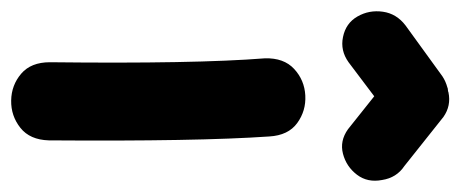

<svg xmlns="http://www.w3.org/2000/svg" viewBox="-294 -558 825 344"><g transform="rotate(90 118.0 -385.5)"><path d="M197 -61Q199 -326 190 -456Q188 -490 166 -506Q144 -522 116.5 -520.5Q89 -519 69 -500.5Q49 -482 50 -448Q60 -322 57 -63Q57 -29 77.5 -11.5Q98 6 125.5 6.5Q153 7 174.5 -10Q196 -27 197 -61ZM12 -588Q36 -583 57 -598L118 -644L177 -597Q198 -582 221 -588Q244 -594 258.5 -613Q273 -632 268 -658Q264 -684 243 -698L155 -768Q135 -782 111 -777Q109 -776 106.5 -776Q104 -776 102 -775Q91 -772 82 -766L-9 -700Q-30 -684 -33.5 -659.5Q-37 -635 -25 -614Q-13 -593 12 -588Z"/></g></svg>

Font: Balsamiq Sans
Style: Bold
Weight: 700
Designer: Michael Angeles
Foundry: Balsamiq SRL
Version: Version 1.020; ttfautohint (v1.8.4.7-5d5b);gftools[0.9.26]